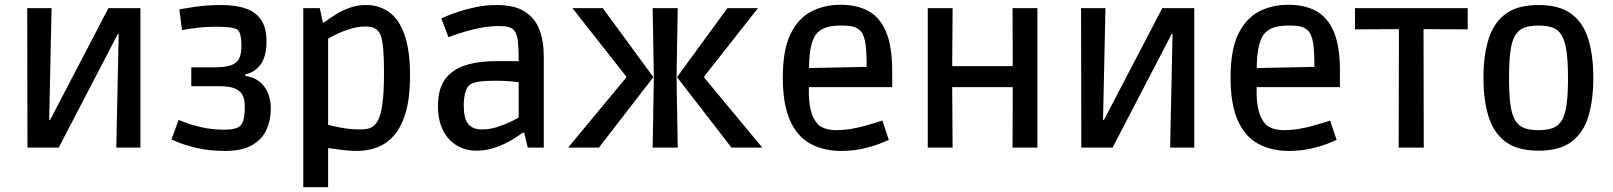

<svg xmlns="http://www.w3.org/2000/svg" viewBox="-20 -618 6756 804"><path d="M95 0 94 -584H196L186 -116H190L434 -584H568V0H467L477 -475H473L226 0Z M923 14Q857 14 806 2Q755 -10 726.5 -22Q698 -34 698 -34L728 -116Q728 -116 754.5 -105.5Q781 -95 824.5 -85Q868 -75 921 -75Q956 -75 974.5 -83.5Q993 -92 999 -113.5Q1005 -135 1005 -172Q1005 -204 994.5 -222Q984 -240 961 -248.5Q938 -257 900 -257H781V-336H871Q920 -336 945.5 -344Q971 -352 981 -372Q991 -392 991 -428Q991 -453 986.5 -471Q982 -489 974 -494Q962 -501 938.5 -503.5Q915 -506 885 -506Q865 -506 845 -505Q825 -504 800.5 -501Q776 -498 742 -492L731 -579Q766 -585 793.5 -589Q821 -593 848 -595Q875 -597 906 -597Q965 -597 1007.5 -583Q1050 -569 1073 -535.5Q1096 -502 1096 -443Q1096 -383 1072 -349Q1048 -315 1008 -307V-300Q1040 -296 1063.5 -278.5Q1087 -261 1100.5 -232Q1114 -203 1114 -163Q1114 -115 1096 -75Q1078 -35 1036 -10.5Q994 14 923 14Z M1250 166V-584H1319L1332 -524H1337Q1357 -539 1383 -555.5Q1409 -572 1442 -584.5Q1475 -597 1514 -597Q1569 -597 1610.5 -566.5Q1652 -536 1674.5 -471Q1697 -406 1697 -303Q1697 -206 1678 -144Q1659 -82 1627 -47.5Q1595 -13 1555.5 0.5Q1516 14 1476 14Q1452 14 1427 11.5Q1402 9 1382.5 6Q1363 3 1354 2V166ZM1487 -76Q1502 -76 1517.5 -78.5Q1533 -81 1545 -91Q1558 -101 1567.5 -124.5Q1577 -148 1582.5 -193Q1588 -238 1588 -315Q1588 -374 1585 -409Q1582 -444 1576.5 -462.5Q1571 -481 1562 -489Q1557 -496 1545 -501.5Q1533 -507 1509 -507Q1479 -507 1446.5 -497Q1414 -487 1388.5 -474.5Q1363 -462 1354 -456V-95Q1369 -91 1407.5 -83.5Q1446 -76 1487 -76Z M1975 13Q1929 13 1892.5 -9Q1856 -31 1835 -72.5Q1814 -114 1814 -174Q1814 -246 1844 -286.5Q1874 -327 1928.5 -344.5Q1983 -362 2055 -362H2152Q2152 -410 2149 -441.5Q2146 -473 2135 -488Q2127 -500 2111 -504.5Q2095 -509 2072 -509Q2033 -509 1995.5 -502Q1958 -495 1926.5 -485.5Q1895 -476 1876.5 -469Q1858 -462 1858 -462L1828 -541Q1828 -541 1847.5 -549.5Q1867 -558 1900 -569Q1933 -580 1974 -588.5Q2015 -597 2060 -597Q2133 -597 2176 -570.5Q2219 -544 2238 -496Q2257 -448 2257 -382V0H2190L2175 -62H2169Q2162 -57 2144 -45Q2126 -33 2100 -19.5Q2074 -6 2042 3.5Q2010 13 1975 13ZM1999 -76Q2032 -76 2063.5 -86.5Q2095 -97 2119 -108.5Q2143 -120 2152 -126V-274Q2143 -275 2117.5 -277.5Q2092 -280 2051 -280Q1967 -280 1946 -262Q1935 -253 1928.5 -231Q1922 -209 1922 -176Q1922 -123 1940 -99.5Q1958 -76 1999 -76Z M2359 0 2602 -293V-298L2377 -584H2504L2716 -295L2488 0ZM2713 0 2718 -295 2713 -584H2818L2813 -295L2818 0ZM3043 0 2815 -295 3026 -584H3154L2929 -298V-293L3172 0Z M3502 14Q3430 14 3374.5 -15.5Q3319 -45 3288.5 -113Q3258 -181 3258 -293Q3258 -410 3290.5 -476Q3323 -542 3377.5 -570Q3432 -598 3500 -598Q3569 -598 3617 -571.5Q3665 -545 3690.5 -484.5Q3716 -424 3716 -322V-253H3319L3368 -270Q3365 -213 3371 -177Q3377 -141 3387.5 -122.5Q3398 -104 3406 -96Q3419 -85 3438 -79Q3457 -73 3484 -73Q3513 -73 3542.5 -78Q3572 -83 3598 -90Q3624 -97 3644.5 -103.5Q3665 -110 3675 -113L3702 -32Q3693 -28 3664 -16.5Q3635 -5 3593.5 4.5Q3552 14 3502 14ZM3368 -301 3320 -332 3657 -339 3609 -306Q3610 -370 3606.5 -415Q3603 -460 3588 -483Q3581 -493 3565 -502Q3549 -511 3505 -511Q3457 -511 3433.5 -501Q3410 -491 3398 -475Q3364 -432 3368 -301Z M3865 0V-584H3969L3967 -294L3969 0ZM4220 0 4221 -290 4220 -584H4324V0ZM3894 -253V-341H4293V-253Z M4508 0 4507 -584H4609L4599 -116H4603L4847 -584H4981V0H4880L4890 -475H4886L4639 0Z M5377 14Q5305 14 5249.5 -15.5Q5194 -45 5163.5 -113Q5133 -181 5133 -293Q5133 -410 5165.5 -476Q5198 -542 5252.5 -570Q5307 -598 5375 -598Q5444 -598 5492 -571.5Q5540 -545 5565.5 -484.5Q5591 -424 5591 -322V-253H5194L5243 -270Q5240 -213 5246 -177Q5252 -141 5262.5 -122.5Q5273 -104 5281 -96Q5294 -85 5313 -79Q5332 -73 5359 -73Q5388 -73 5417.5 -78Q5447 -83 5473 -90Q5499 -97 5519.5 -103.5Q5540 -110 5550 -113L5577 -32Q5568 -28 5539 -16.5Q5510 -5 5468.5 4.5Q5427 14 5377 14ZM5243 -301 5195 -332 5532 -339 5484 -306Q5485 -370 5481.5 -415Q5478 -460 5463 -483Q5456 -493 5440 -502Q5424 -511 5380 -511Q5332 -511 5308.5 -501Q5285 -491 5273 -475Q5239 -432 5243 -301Z M5837 0 5838 -496 5654 -495V-584H6126V-495L5941 -496L5942 0Z M6423 13Q6335 13 6285 -24Q6235 -61 6213.5 -129.5Q6192 -198 6192 -292Q6192 -386 6213.5 -454.5Q6235 -523 6285 -560Q6335 -597 6423 -597Q6510 -597 6560 -560Q6610 -523 6631 -454.5Q6652 -386 6652 -292Q6652 -198 6631 -129.5Q6610 -61 6560 -24Q6510 13 6423 13ZM6423 -73Q6458 -73 6481.5 -81.5Q6505 -90 6519.5 -113Q6534 -136 6540 -179.5Q6546 -223 6546 -292Q6546 -361 6539.5 -404.5Q6533 -448 6519 -471Q6505 -494 6481.5 -502.5Q6458 -511 6423 -511Q6387 -511 6363.5 -502.5Q6340 -494 6325.5 -471Q6311 -448 6305 -404.5Q6299 -361 6299 -292Q6299 -223 6305 -179.5Q6311 -136 6325.5 -113Q6340 -90 6363.5 -81.5Q6387 -73 6423 -73Z"/></svg>

Font: Ruda SemiBold
Style: Regular
Weight: 600
Designer: Mariela Monsalve and Angelina Sanchez
Foundry: Mariela Monsalve and Angelina Sanchez
Version: Version 2.001